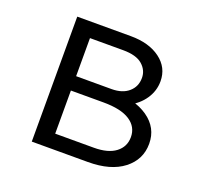

<svg xmlns="http://www.w3.org/2000/svg" viewBox="-83 -506 627 598"><g transform="rotate(20 231.0 -207.0)"><path d="M77.5 0V-414.2H254.9Q315.7 -414.2 352.9 -386.5Q390.1 -358.8 390.1 -313.3Q390.1 -281.7 371.9 -254.6Q353.6 -227.5 321.9 -211.7Q290.1 -195.9 248 -195.9L258.4 -233.9Q333.7 -233.9 378.6 -202.7Q423.5 -171.5 423.5 -118.5Q423.5 -65.8 381 -32.9Q338.5 0 263.5 0ZM137.6 -48.2H265.7Q312.7 -48.2 337.8 -67.4Q362.9 -86.6 362.9 -118.5Q362.9 -152.4 333.5 -171.7Q304.2 -191.1 245.3 -191.1H119V-238.7H255.1Q290.9 -238.7 311.5 -256.7Q332.2 -274.6 332.2 -303.5Q332.2 -329.2 311.7 -347Q291.2 -364.9 247.4 -364.9H137.6Z"/></g></svg>

Font: Ysabeau
Style: Bold
Weight: 700
Designer: Christian Thalmann (Catharsis Fonts)
Version: Version 2.000;gftools[0.9.27.dev2+g8671c4b]